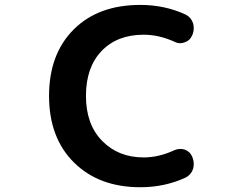

<svg xmlns="http://www.w3.org/2000/svg" viewBox="-20 -784 1040 793"><path d="M559.6 -763.7Q661.1 -763.7 747.1 -723.6Q768.6 -712.9 777.3 -688.5Q780.3 -677.7 780.3 -667Q780.3 -654.3 775.4 -641.6L773.4 -637.7Q764.6 -616.2 743.2 -609.4Q734.4 -605.5 724.6 -605.5Q712.9 -605.5 701.2 -611.3Q636.7 -640.6 573.2 -640.6Q463.9 -640.6 399.4 -573.2Q335 -505.9 335 -387.7Q335 -270.5 401.9 -202.1Q468.8 -133.8 573.2 -133.8Q636.7 -133.8 701.2 -164.1Q712.9 -168.9 724.6 -168.9Q734.4 -168.9 743.2 -166Q764.6 -158.2 773.4 -137.7L775.4 -132.8Q780.3 -120.1 780.3 -107.4Q780.3 -96.7 777.3 -85.9Q768.6 -61.5 747.1 -50.8Q661.1 -10.7 559.6 -10.7Q388.7 -10.7 285.6 -112.8Q182.6 -214.8 182.6 -387.7Q182.6 -560.5 284.2 -662.1Q385.7 -763.7 559.6 -763.7Z"/></svg>

Font: Gen Jyuu Gothic Monospace Bold
Style: Bold
Weight: 700
Designer: [Source Han Sans]
Ryoko NISHIZUKA  (kana & ideographs); Paul D. Hunt (Latin, Greek & Cyrillic); Wenlong ZHANG  (bopomofo
Version: Version 1.002.20150607